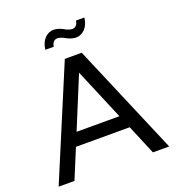

<svg xmlns="http://www.w3.org/2000/svg" viewBox="-160 -1047 1080 1175"><g transform="rotate(-20 380.0 -459.5)"><path d="M376 -613 517 -278H238ZM634 0H740L433 -722H323L20 0H123L203 -193H553ZM467 -919C464 -892 449 -878 430 -878C414 -878 394 -886 376 -897C355 -908 334 -913 318 -913C276 -913 236 -877 230 -815H285C288 -842 303 -856 323 -856C338 -856 358 -848 376 -837C397 -826 419 -821 434 -821C476 -821 516 -857 522 -919Z"/></g></svg>

Font: Perun
Style: Regular
Weight: 400
Foundry: Copyright (c) Stefan Peev, Context Ltd, 2016
Version: Version 1.089